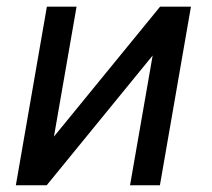

<svg xmlns="http://www.w3.org/2000/svg" viewBox="-20 -548 627 568"><path d="M453.6 -528.3H544.9L453.1 0H364.7L431.6 -383.8L118.2 0H26.9L118.7 -528.3H206.5L139.6 -144Z"/></svg>

Font: Roboto Mono
Style: Italic
Weight: 400
Designer: Google
Version: Version 2.000985; 2015; ttfautohint (v1.3)